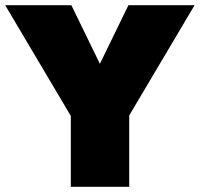

<svg xmlns="http://www.w3.org/2000/svg" viewBox="-25 -720 770 740"><path d="M470 -700 360 -474 250 -700H-5L248 -273V0H473V-275L725 -700Z"/></svg>

Font: Jost Black
Style: Regular
Weight: 900
Version: Version 3.710